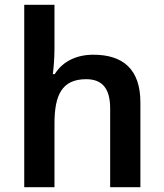

<svg xmlns="http://www.w3.org/2000/svg" viewBox="-20 -780 682 800"><path d="M207 -579V-760H81V0H207V-265C207 -384 238 -450 339 -450C408 -450 439 -409 439 -328V0H565V-353C565 -492 492 -552 369 -552C301 -552 242 -526 208 -471H200C203 -491 207 -536 207 -579Z"/></svg>

Font: Noto Sans Arabic SemBd
Style: Regular
Weight: 600
Designer: Monotype Design Team, Nadine Chahine, Nizar Qandah and Khaled Hosny
Foundry: Monotype Imaging Inc.
Version: Version 2.012